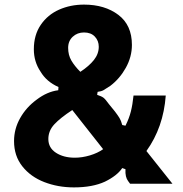

<svg xmlns="http://www.w3.org/2000/svg" viewBox="-20 -798 793 834"><path d="M41 -185Q41 -238 67.5 -285Q94 -332 139 -365Q185 -400 233 -406L234 -420Q182 -443 156 -487Q127 -530 127 -584Q127 -646 157 -690Q187 -734 236.5 -756Q286 -778 345 -778Q435 -778 494 -733.5Q553 -689 553 -603Q553 -551 526.5 -503.5Q500 -456 459 -425Q438 -411 429 -406Q420 -401 404 -399L402 -386Q421 -380 429.5 -373.5Q438 -367 453 -346L479 -314Q492 -297 499 -285.5Q506 -274 511 -255L525 -252Q541 -284 548.5 -314Q556 -344 560 -383H700Q690 -245 616 -142L729 0H545Q543 -3 536.5 -11.5Q530 -20 527 -32.5Q524 -45 525 -63L511 -68Q489 -35 436 -9Q382 16 301 16Q232 16 172.5 -7Q113 -30 77 -75.5Q41 -121 41 -185ZM409 -595Q409 -621 392 -639Q375 -657 345 -657Q316 -657 296 -638.5Q276 -620 276 -590Q276 -559 290 -535Q304 -511 329 -486Q367 -511 388 -537.5Q409 -564 409 -595ZM428 -150 294 -320Q242 -286 216 -258Q190 -230 190 -194Q190 -156 223 -134.5Q256 -113 305 -113Q337 -113 370.5 -123Q404 -133 428 -150Z"/></svg>

Font: Open Sauce Sans ExtraBold
Style: Regular
Weight: 800
Designer: Alfredo Marco Pradil
Foundry: Creative Sauce Fz LLC
Version: Version 1.477